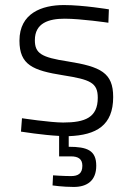

<svg xmlns="http://www.w3.org/2000/svg" viewBox="-20 -529 526 760"><path d="M361 127C361 66 325 52 252 52V10C362 6 428 -33 428 -145C428 -241 379 -265 248 -286C143 -302 118 -318 118 -370C118 -438 173 -455 236 -455C301 -455 409 -439 409 -439L411 -492C411 -492 309 -509 233 -509C146 -509 57 -477 57 -368C57 -272 110 -250 230 -231C337 -214 367 -202 367 -142C367 -64 317 -44 230 -44C179 -44 67 -61 67 -61L63 -8C63 -8 151 6 214 9V90H261C289 90 306 100 306 127C306 158 289 168 261 168C231 168 190 165 190 165L188 205C188 205 228 211 272 211C325 211 361 186 361 127Z"/></svg>

Font: TitilliumText22L
Style: 250 wt
Weight: 300
Designer: Campivisivi
Foundry: Campivisivi
Version: 1.000